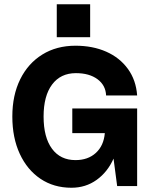

<svg xmlns="http://www.w3.org/2000/svg" viewBox="-20 -875 714 903"><path d="M247 -855H404V-700H247ZM38 -327Q38 -427 75 -502Q112 -577 179 -618.5Q246 -660 335 -660Q416 -660 479.5 -632Q543 -604 581.5 -551Q620 -498 625 -426H479Q477 -474 438.5 -502.5Q400 -531 337 -531Q265 -531 225 -477.5Q185 -424 185 -327Q185 -229 224.5 -175.5Q264 -122 335 -122Q394 -122 431 -156Q468 -190 473 -249H320V-365H625V0H531L514 -129Q486 -66 434.5 -29Q383 8 316 8Q233 8 170.5 -34Q108 -76 73 -151.5Q38 -227 38 -327Z"/></svg>

Font: Overused Grotesk
Style: Bold
Weight: 700
Version: Version 0.003